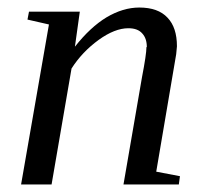

<svg xmlns="http://www.w3.org/2000/svg" viewBox="-20 -490 540 510"><path d="M369 -365H370Q370 -388 358 -401Q346 -415 321 -415Q285 -415 242 -384Q198 -352 170 -308L117 0H36L110 -425L53 -438L57 -459H192L179 -366Q220 -418 263 -444Q307 -470 350 -470Q400 -470 425 -443Q450 -417 450 -367Q450 -364 448 -346Q447 -341 395 -34L458 -22L455 0H308L357 -284Q369 -346 369 -365Z"/></svg>

Font: Libra Serif Modern
Style: Italic
Weight: 400
Italic angle: -12°
Designer: Stefan Peev, Context Ltd
Foundry: Stefan Peev, Context Ltd
Version: Version 1.000